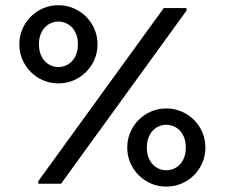

<svg xmlns="http://www.w3.org/2000/svg" viewBox="-20 -691 862 722"><path d="M595.7 -660.6H681.2V-650.9L209.5 0H124V-9.8ZM52.7 -524.4Q52.7 -554.7 64.2 -581.5Q75.7 -608.4 95.7 -628.4Q115.7 -648.4 142.3 -659.9Q168.9 -671.4 199.7 -671.4Q230 -671.4 256.8 -659.9Q283.7 -648.4 303.7 -628.4Q323.7 -608.4 335.2 -581.5Q346.7 -554.7 346.7 -524.4Q346.7 -493.7 335.2 -467Q323.7 -440.4 303.7 -420.4Q283.7 -400.4 256.8 -388.9Q230 -377.4 199.7 -377.4Q168.9 -377.4 142.3 -388.9Q115.7 -400.4 95.7 -420.4Q75.7 -440.4 64.2 -467Q52.7 -493.7 52.7 -524.4ZM126.5 -524.4Q126.5 -503.9 132.3 -488Q138.2 -472.2 148.4 -461.2Q158.7 -450.2 171.9 -444.6Q185.1 -439 199.7 -439Q214.4 -439 227.5 -444.6Q240.7 -450.2 251 -461.2Q261.2 -472.2 267.1 -488Q272.9 -503.9 272.9 -524.4Q272.9 -544.9 267.1 -560.8Q261.2 -576.7 251 -587.6Q240.7 -598.6 227.5 -604.2Q214.4 -609.9 199.7 -609.9Q185.1 -609.9 171.9 -604.2Q158.7 -598.6 148.4 -587.6Q138.2 -576.7 132.3 -560.8Q126.5 -544.9 126.5 -524.4ZM458.5 -136.2Q458.5 -166.5 470 -193.4Q481.4 -220.2 501.5 -240.2Q521.5 -260.3 548.1 -271.7Q574.7 -283.2 605.5 -283.2Q635.7 -283.2 662.6 -271.7Q689.5 -260.3 709.5 -240.2Q729.5 -220.2 741 -193.4Q752.4 -166.5 752.4 -136.2Q752.4 -105.5 741 -78.9Q729.5 -52.2 709.5 -32.2Q689.5 -12.2 662.6 -0.7Q635.7 10.7 605.5 10.7Q574.7 10.7 548.1 -0.7Q521.5 -12.2 501.5 -32.2Q481.4 -52.2 470 -78.9Q458.5 -105.5 458.5 -136.2ZM532.2 -136.2Q532.2 -115.7 538.1 -99.9Q543.9 -84 554.2 -73Q564.5 -62 577.6 -56.4Q590.8 -50.8 605.5 -50.8Q620.1 -50.8 633.3 -56.4Q646.5 -62 656.7 -73Q667 -84 672.9 -99.9Q678.7 -115.7 678.7 -136.2Q678.7 -156.7 672.9 -172.6Q667 -188.5 656.7 -199.5Q646.5 -210.4 633.3 -216.1Q620.1 -221.7 605.5 -221.7Q590.8 -221.7 577.6 -216.1Q564.5 -210.4 554.2 -199.5Q543.9 -188.5 538.1 -172.6Q532.2 -156.7 532.2 -136.2Z"/></svg>

Font: Noticia Text
Style: Regular
Weight: 400
Designer: JM Sole
Foundry: JM Sole
Version: Version 1.003